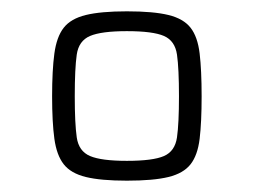

<svg xmlns="http://www.w3.org/2000/svg" viewBox="-20 -716 448 339"><path d="M204 -397Q158 -397 131.5 -403.5Q105 -410 92.5 -426Q80 -442 76 -471Q72 -500 72 -546Q72 -592 76 -621.5Q80 -651 92.5 -667Q105 -683 131.5 -689.5Q158 -696 204 -696Q251 -696 277.5 -689.5Q304 -683 316.5 -667Q329 -651 332.5 -621.5Q336 -592 336 -546Q336 -500 332.5 -471Q329 -442 316.5 -426Q304 -410 277.5 -403.5Q251 -397 204 -397ZM204 -432Q250 -432 269.5 -440.5Q289 -449 292.5 -473.5Q296 -498 296 -546Q296 -595 292.5 -619.5Q289 -644 269.5 -652.5Q250 -661 204 -661Q159 -661 139 -652.5Q119 -644 115.5 -619.5Q112 -595 112 -546Q112 -498 115.5 -473.5Q119 -449 139 -440.5Q159 -432 204 -432Z"/></svg>

Font: Saira SemiExpanded ExtraLight
Style: Regular
Weight: 250
Width: 6
Designer: Hector Gatti with collaboration of the Omnibus-Type team
Foundry: Omnibus-Type
Version: Version 1.101